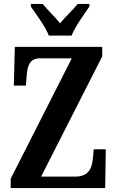

<svg xmlns="http://www.w3.org/2000/svg" viewBox="-20 -951 591 971"><path d="M227 -771H342C359 -816 407 -880 432 -918V-931H373C351 -903 309 -865 284 -833C259 -865 218 -903 196 -931H136V-918C162 -880 210 -816 227 -771ZM34 0H512L515 -196H454L450 -153C446 -104 431 -58 362 -58H188L497 -666V-714H55L50 -518H111L115 -569C119 -619 130 -656 183 -656H343L34 -47Z"/></svg>

Font: Noto Serif Lao ExtraCondensed
Style: Bold
Weight: 700
Width: 2
Designer: Monotype Design Team
Foundry: Monotype Imaging Inc.
Version: Version 2.003